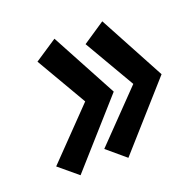

<svg xmlns="http://www.w3.org/2000/svg" viewBox="-95 -603 706 694"><g transform="rotate(-20 258.0 -256.0)"><path d="M209 -253 30 -68 102 -8 318 -251 182 -504 96 -447ZM394 -253 215 -68 286 -8 502 -251 366 -504 281 -447Z"/></g></svg>

Font: Jost SemiBold
Style: Italic
Weight: 600
Italic angle: -5°
Version: Version 3.710